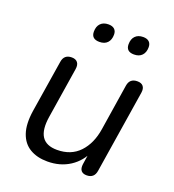

<svg xmlns="http://www.w3.org/2000/svg" viewBox="-130 -800 821 908"><g transform="rotate(20 280.5 -346.0)"><path d="M210.5 8.9Q158.5 8.9 122.1 -12.8Q85.6 -34.5 70.4 -79.2Q55.1 -123.9 65.6 -192.8L107.3 -454.9Q113.1 -493.3 151.9 -493.3Q171.8 -493.3 181.3 -481.4Q190.7 -469.5 187.3 -447.6L147.1 -192.7Q136.4 -125 158.2 -91.6Q180 -58.3 234.6 -58.3Q304.9 -58.3 347.3 -103.2Q389.7 -148.2 401.3 -223.3L437.5 -454.9Q443.3 -493.3 482.2 -493.3Q502.5 -493.3 511.7 -481.7Q521 -470.1 517.6 -448.7L451.7 -31.9Q445.8 6.9 407.5 6.9Q388.6 6.9 379.6 -4Q370.7 -15 373.6 -36.9L386.8 -124.2L395.9 -111.5Q371.5 -53.9 323.1 -22.5Q274.8 8.9 210.5 8.9ZM422.6 -606.7Q382.3 -606.7 382.3 -643.6Q382.3 -670.2 396.6 -684.8Q410.8 -699.5 436.3 -699.5Q456 -699.5 466.3 -689.9Q476.6 -680.3 476.6 -662.6Q476.6 -636.6 462.6 -621.7Q448.6 -606.7 422.6 -606.7ZM248.5 -606.7Q207.7 -606.7 207.7 -643.6Q207.7 -670.2 222 -684.8Q236.2 -699.5 261.7 -699.5Q281.3 -699.5 291.9 -689.9Q302.4 -680.3 302.4 -662.6Q302.4 -636.6 288.5 -621.7Q274.5 -606.7 248.5 -606.7Z"/></g></svg>

Font: Nunito Variable Extra Light
Style: Italic
Weight: 200
Italic angle: -9°
Designer: Vernon Adams
Foundry: Vernon Adams
Version: Version 3.602